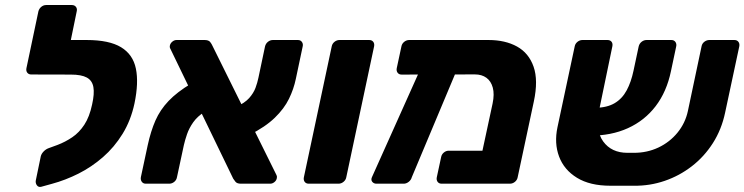

<svg xmlns="http://www.w3.org/2000/svg" viewBox="-20 -730 2958 763"><path d="M143.3 12.4Q132.6 14.7 126.4 6.1Q120.3 -2.6 122.3 -13.2L142.2 -109.5Q144.9 -119.4 153.7 -128.4Q162.5 -137.4 173.9 -141.4L208.9 -154.2Q239.8 -166 267.2 -184.6Q294.6 -203.1 315.1 -234.3Q335.6 -265.5 346 -314.6Q355.8 -358 351.1 -384Q346.5 -410 325.1 -421.8Q303.6 -433.6 261.4 -433.6H238Q228 -433.6 222.2 -440.9Q216.5 -448.1 218.5 -458.8L237.1 -547.1Q239.1 -557.1 248.5 -564.1Q257.9 -571 267.9 -571H324.4Q413.9 -571 461.1 -542.3Q508.4 -513.5 520 -457.4Q531.6 -401.3 514.4 -318.9Q500 -251.4 467.1 -198.1Q434.2 -144.7 389.2 -105.6Q344.2 -66.4 292 -40.1Q239.8 -13.9 186.4 0.5ZM273.1 -433.6 104.5 -434Q93.9 -434 88.4 -441.1Q83 -448.1 85 -458.8L132.6 -684.9Q135.3 -695.5 144 -702.8Q152.8 -710 163.4 -710H265.4Q276 -710 281.7 -702.8Q287.5 -695.5 284.9 -684.9L261.5 -571H304.1Z M937.5 0Q921.9 0 915.7 -7.8Q909.5 -15.6 906.8 -20L657.4 -535.4Q653.3 -541.8 655.3 -549.8Q657.3 -558.4 665.1 -564.7Q672.9 -571 681.5 -571H793Q809.2 -571 815.3 -562.9Q821.4 -554.8 823.4 -549.8L1078.1 -35.6Q1080.5 -30.5 1080.6 -27.3Q1080.6 -24 1079.9 -21.2Q1078.2 -12.6 1070.4 -6.3Q1062.6 0 1054 0ZM559.4 0Q548.8 0 543.3 -7.9Q537.9 -15.7 539.9 -26.4L567 -152.9Q579.1 -208.6 597.7 -251.1Q616.3 -293.5 650 -328.9Q683.8 -364.3 739.1 -397.5L793.4 -285.8Q764.5 -267.6 747.9 -244.1Q731.4 -220.5 723.3 -196.9Q715.2 -173.4 710.7 -153.5L683.4 -26.4Q681.4 -14.5 672.3 -7.2Q663.2 0 652.6 0ZM971 -193.6 917 -304.6Q952.7 -320.6 970.2 -340.3Q987.6 -360 995.4 -380.9Q1003.1 -401.9 1007 -421.2L1033 -544.6Q1035.6 -556.5 1044.7 -563.8Q1053.8 -571 1064.4 -571H1163.9Q1174.5 -571 1179.9 -563.1Q1185.4 -555.3 1182.7 -544.6L1155.7 -416.9Q1147.4 -376.4 1128.3 -337.2Q1109.2 -298.1 1072.1 -262.1Q1035 -226 971 -193.6Z M1207 0Q1196.4 0 1190.9 -7.2Q1185.5 -14.5 1187.5 -25.1L1298.3 -545.9Q1300.3 -556.5 1309.3 -563.8Q1318.4 -571 1329 -571H1447.2Q1457.9 -571 1463.3 -563.8Q1468.7 -556.5 1466.7 -545.9L1356 -25.1Q1354 -14.5 1344.9 -7.2Q1335.9 0 1325.2 0Z M1867.2 -434.3 1576.1 -433.6Q1565.5 -433.6 1560.1 -440.9Q1554.6 -448.1 1556.6 -458.8L1575.3 -545.9Q1577.3 -556.5 1586.3 -563.8Q1595.4 -571 1606 -571H1921.5Q1987.7 -571 2034.6 -545.1Q2081.5 -519.1 2100.4 -465.1Q2119.4 -411 2101.5 -327L2037.1 -25.1Q2035.1 -14.5 2026.1 -7.2Q2017 0 2006.4 0H1735.2Q1724.6 0 1719.2 -7.2Q1713.7 -14.5 1715.7 -25.1L1733.1 -106Q1735.1 -116.6 1743.9 -123.9Q1752.6 -131.1 1763.2 -131.1H1897.2L1937.6 -318.9Q1945.3 -355.9 1938.3 -381.7Q1931.4 -407.5 1913 -420.9Q1894.6 -434.3 1867.2 -434.3ZM1475.9 0Q1465.6 0 1459.4 -7.4Q1453.3 -14.9 1457.9 -25.5L1657.5 -470.8Q1662.1 -481.4 1670.6 -488.3Q1679.1 -495.1 1689 -494.4L1783.1 -493.3Q1793.7 -492.9 1799.6 -483.7Q1805.5 -474.5 1800.5 -464.3L1616.4 -25.5Q1613.6 -14.9 1604.2 -7.4Q1594.7 0 1584.5 0Z M2497.9 -122.7Q2551.2 -122.4 2596.4 -143.7Q2641.5 -165.1 2672.4 -202.9Q2703.2 -240.7 2713.5 -288.2L2768.1 -546.5Q2770.1 -557.1 2779.2 -564.1Q2788.3 -571 2798.9 -571H2898.4Q2909 -571 2914.4 -563.8Q2919.9 -556.5 2917.9 -545.9L2861.6 -282.5Q2847.4 -215.1 2812.9 -161.2Q2778.4 -107.2 2729.1 -69.2Q2679.9 -31.2 2621.2 -11.2Q2562.6 8.9 2499.5 8.1H2405.6Q2324.5 8.1 2273.1 -23.4Q2221.6 -54.9 2201.8 -107.8Q2181.9 -160.8 2195.4 -224.5L2263.9 -545.9Q2265.9 -556.5 2274.9 -563.8Q2284 -571 2294.6 -571H2394.1Q2404.7 -571 2410.2 -564.1Q2415.6 -557.1 2413.6 -546.5L2361.9 -297.1Q2344.1 -213.2 2377 -168Q2409.9 -122.7 2473.5 -122.7ZM2322.7 -190.8 2345.5 -301.5Q2392.4 -302.2 2422.4 -319.9Q2452.4 -337.6 2470.2 -370.6Q2488 -403.5 2497.6 -449.2L2517.9 -544.6Q2520.5 -556.5 2529.6 -563.8Q2538.6 -571 2549.3 -571H2648.1Q2658.7 -571 2664.2 -563.1Q2669.6 -555.3 2667 -544.6L2646.4 -447.4Q2629.4 -365.6 2585.7 -308.3Q2542 -251 2475.4 -220.7Q2408.9 -190.4 2322.7 -190.8Z"/></svg>

Font: Rubik Light
Style: Italic
Weight: 300
Italic angle: -12°
Designer: Hubert and Fischer
Foundry: Hubert and Fischer
Version: Version 2.300;gftools[0.9.30]